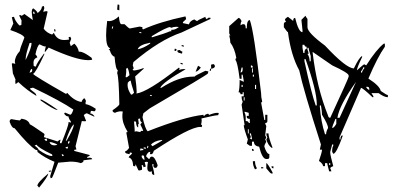

<svg xmlns="http://www.w3.org/2000/svg" viewBox="-20 -772 1791 865"><path d="M215.8 -69.3 214.8 -76.2Q148.4 -108.4 145.5 -120.1L135.7 -116.2Q152.3 -104.5 154.3 -96.7Q194.3 -69.3 211.9 -69.3ZM260.7 -68.4 267.6 -70.3Q265.6 -77.1 259.8 -77.1H257.8ZM284.2 -102.5 287.1 -111.3 274.4 -108.4Q278.3 -102.5 282.2 -102.5ZM287.1 -124Q293 -126 293 -131.8V-137.7Q286.1 -134.8 286.1 -129.9ZM225.6 -117.2 238.3 -119.1Q235.4 -125 209 -131.8L203.1 -130.9Q208 -117.2 225.6 -117.2ZM192.4 -137.7 190.4 -148.4 179.7 -144.5Q183.6 -137.7 188.5 -137.7ZM276.4 -137.7 280.3 -138.7Q309.6 -188.5 312.5 -208L311.5 -211.9Q293.9 -192.4 276.4 -137.7ZM113.3 -443.4 118.2 -446.3Q125 -447.3 125 -455.1Q125 -460 124 -461.9Q117.2 -460.9 113.3 -443.4ZM95.7 -502Q122.1 -556.6 122.1 -576.2L121.1 -579.1L113.3 -578.1Q95.7 -526.4 95.7 -507.8ZM130.9 -709 136.7 -710 133.8 -719.7 128.9 -718.8ZM208 31.2 206.1 21.5 225.6 -43Q180.7 -61.5 149.4 -86.9L147.5 -96.7L142.6 -95.7Q108.4 -117.2 45.9 -194.3Q33.2 -194.3 23.4 -223.6Q23.4 -233.4 31.2 -235.4Q61.5 -229.5 69.3 -229.5L77.1 -237.3Q108.4 -232.4 114.3 -211.9Q118.2 -211.9 178.7 -169.9L180.7 -166L177.7 -154.3L239.3 -134.8Q248 -142.6 252.9 -142.6L250 -131.8L251 -127H256.8Q289.1 -207 289.1 -220.7L288.1 -222.7L299.8 -219.7L298.8 -225.6Q291 -234.4 288.1 -248H284.2Q278.3 -248 270.5 -257.8L269.5 -262.7L273.4 -264.6L296.9 -254.9Q303.7 -256.8 310.5 -278.3Q256.8 -315.4 128.9 -377L115.2 -374L117.2 -369.1Q140.6 -351.6 141.6 -348.1Q142.6 -344.7 144.5 -339.8Q102.5 -364.3 62.5 -402.3Q53.7 -394.5 49.8 -393.6Q48.8 -399.4 48.8 -406.2L49.8 -414.1L38.1 -441.4L33.2 -485.4L37.1 -487.3L48.8 -484.4L46.9 -493.2Q46.9 -517.6 69.3 -542Q69.3 -551.8 89.8 -602.5Q86.9 -616.2 26.4 -636.7L40 -666L33.2 -694.3L43 -696.3Q47.9 -677.7 67.4 -657.2L76.2 -659.2L77.1 -679.7L66.4 -702.1L69.3 -704.1Q76.2 -704.1 77.1 -700.2L89.8 -709L127.9 -681.6Q123 -709 123 -716.8Q123 -731.4 129.9 -734.4Q148.4 -720.7 149.4 -712.9Q168.9 -728.5 168.9 -742.2L177.7 -745.1L179.7 -735.4L174.8 -718.8L187.5 -721.7Q194.3 -721.7 194.3 -718.8L176.8 -642.6Q190.4 -624 214.8 -616.2L222.7 -624Q236.3 -591.8 268.6 -591.8Q279.3 -591.8 291 -593.8L289.1 -604.5L296.9 -606.4L300.8 -596.7L293.9 -579.1L298.8 -564.5L302.7 -566.4Q310.5 -573.2 315.4 -575.2Q331.1 -559.6 335 -539.1H338.9Q356.4 -539.1 392.6 -511.7L395.5 -502.9Q386.7 -501 377 -501Q323.2 -501 199.2 -557.6L182.6 -537.1L181.6 -542L186.5 -563.5L184.6 -562.5Q175.8 -562.5 158.2 -572.3Q148.4 -567.4 139.6 -527.3Q147.5 -518.6 148.4 -513.7Q130.9 -507.8 130.9 -490.2L131.8 -474.6L141.6 -471.7Q143.6 -485.4 178.7 -531.2L179.7 -527.3Q139.6 -441.4 128.9 -439.5Q131.8 -431.6 279.3 -347.7V-350.6Q279.3 -352.5 283.2 -353.5Q313.5 -317.4 347.7 -312.5Q347.7 -319.3 359.4 -330.1Q366.2 -322.3 367.2 -317.4Q365.2 -310.5 365.2 -306.6L366.2 -302.7Q382.8 -300.8 411.1 -282.2Q411.1 -271.5 404.3 -270.5Q397.5 -272.5 389.6 -272.5L386.7 -260.7Q395.5 -260.7 404.3 -250L405.3 -246.1L371.1 -261.7Q367.2 -261.7 357.4 -253.9L368.2 -226.6L362.3 -225.6L348.6 -226.6L320.3 -113.3L324.2 -98.6L313.5 -96.7L315.4 -91.8L385.7 -73.2Q377.9 -65.4 373 -65.4V-60.5L383.8 -61.5Q393.6 -61.5 395.5 -54.7L355.5 -49.8L356.4 -47.9Q356.4 -41 343.8 -37.1Q324.2 -43.9 296.9 -43.9Q291 -43.9 242.2 -39.1Q216.8 28.3 213.9 29.3Q210.9 30.3 208 31.2ZM156.2 73.2 148.4 64.5Q148.4 50.8 197.3 9.8Q197.3 22.5 156.2 73.2ZM201.2 2 199.2 -2 210 -3.9 210.9 0ZM240.2 -277.3H236.3Q223.6 -277.3 163.1 -319.3L162.1 -324.2Q171.9 -324.2 240.2 -277.3ZM225.6 -629.9 223.6 -639.6 228.5 -640.6 230.5 -630.9Z M667 -604.5Q723.6 -621.1 747.1 -631.8L751 -629.9L752 -637.7H756.8Q769.5 -637.7 786.1 -650.4Q780.3 -651.4 774.4 -651.4Q762.7 -651.4 750 -646.5Q748 -646.5 748 -649.4V-650.4Q731.4 -650.4 664.1 -609.4L663.1 -604.5ZM629.9 -50.8 630.9 -55.7Q628.9 -63.5 628.9 -67.4V-70.3L619.1 -72.3L618.2 -66.4Q618.2 -60.5 629.9 -50.8ZM610.4 -93.8Q618.2 -95.7 622.1 -95.7H625L626 -100.6L613.3 -103.5ZM636.7 -101.6 637.7 -106.4 627.9 -108.4 627 -103.5ZM646.5 -104.5 648.4 -114.3 644.5 -115.2 642.6 -105.5ZM667 -113.3Q710.9 -137.7 711.9 -140.6L708 -141.6Q673.8 -136.7 660.2 -120.1ZM612.3 -176.8Q613.3 -182.6 620.1 -182.6L625 -181.6V-182.6Q625 -186.5 612.3 -210.9Q618.2 -217.8 619.1 -221.7Q611.3 -223.6 611.3 -234.4V-238.3L602.5 -236.3L605.5 -212.9L602.5 -213.9V-198.2Q593.8 -200.2 592.8 -223.6L585 -225.6L584 -221.7Q586.9 -191.4 586.9 -181.6L585.9 -178.7L593.8 -180.7ZM664.1 -338.9V-342.8L656.2 -344.7L655.3 -340.8ZM571.3 -345.7Q577.1 -345.7 584 -354.5Q569.3 -400.4 569.3 -407.2V-408.2H567.4Q562.5 -408.2 555.7 -399.4Q554.7 -394.5 554.7 -388.7Q554.7 -369.1 570.3 -345.7ZM550.8 -423.8Q552.7 -423.8 563.5 -433.6Q558.6 -464.8 552.7 -466.8Q551.8 -462.9 548.8 -462.9H547.9Q548.8 -460 548.8 -453.1Q548.8 -443.4 545.9 -424.8ZM600.6 -549.8Q626 -554.7 656.2 -575.2L657.2 -579.1H654.3Q605.5 -569.3 600.6 -549.8ZM487.3 -642.6 490.2 -652.3 486.3 -653.3 483.4 -643.6ZM616.2 -622.1 617.2 -626 608.4 -627.9 607.4 -624ZM674.8 16.6Q664.1 14.6 664.1 5.9L665 0L655.3 2Q643.6 0 643.6 -15.6Q643.6 -26.4 646.5 -42L641.6 -43L631.8 -42L636.7 -21.5L626 -18.6V-21.5Q626 -27.3 619.1 -29.3L618.2 -25.4Q620.1 -19.5 620.1 -13.7L619.1 -6.8L608.4 -3.9L603.5 -4.9L590.8 -32.2L588.9 -22.5L580.1 -24.4Q578.1 -58.6 559.6 -62.5L561.5 -67.4Q573.2 -76.2 575.2 -83L565.4 -85L563.5 -77.1Q556.6 -79.1 550.3 -80.6Q543.9 -82 543.9 -87.9V-90.8H544.9Q550.8 -90.8 561.5 -105.5L548.8 -175.8H550.8Q553.7 -175.8 554.7 -178.7Q531.2 -215.8 531.2 -249Q531.2 -259.8 533.2 -269.5L524.4 -270.5Q511.7 -270.5 498 -263.7Q487.3 -266.6 487.3 -273.4V-275.4Q515.6 -294.9 517.6 -301.8Q515.6 -423.8 507.8 -442.4L510.7 -456.1Q501 -458 496.1 -516.6Q482.4 -519.5 474.6 -545.9L469.7 -546.9L476.6 -554.7Q458 -559.6 458 -612.3Q458 -638.7 462.9 -677.7L471.7 -676.8Q492.2 -676.8 515.6 -698.2Q518.6 -664.1 526.4 -663.1H541Q558.6 -645.5 564.5 -643.6L609.4 -652.3L622.1 -649.4L621.1 -645.5Q621.1 -640.6 625 -639.6Q700.2 -673.8 815.4 -698.2L818.4 -688.5L817.4 -684.6L804.7 -672.9L803.7 -668L831.1 -662.1Q835 -677.7 855.5 -684.6Q863.3 -678.7 868.2 -676.8Q869.1 -680.7 905.3 -696.3Q905.3 -687.5 913.1 -685.5Q915 -692.4 922.9 -692.4L928.7 -691.4L927.7 -686.5L798.8 -626Q698.2 -591.8 581.1 -492.2L578.1 -477.5L583 -462.9H582Q579.1 -462.9 577.1 -459Q581.1 -458 581.1 -455.1V-454.1Q607.4 -457 627 -465.8V-461.9L588.9 -427.7Q595.7 -378.9 595.7 -359.4L594.7 -350.6Q645.5 -357.4 785.2 -466.8L789.1 -465.8L787.1 -457Q797.9 -460.9 807.6 -460.9Q812.5 -460.9 816.4 -460Q714.8 -402.3 702.1 -377L706.1 -376Q785.2 -426.8 849.6 -426.8H856.4Q858.4 -431.6 905.3 -453.1L918.9 -450.2Q918 -446.3 916.5 -440.9Q915 -435.5 655.3 -284.2L626 -261.7L622.1 -244.1Q634.8 -188.5 645.5 -180.7Q809.6 -245.1 896.5 -254.9V-252.9Q896.5 -250 900.4 -249Q901.4 -255.9 917 -259.8Q920.9 -258.8 920.9 -255.9V-253.9Q945.3 -263.7 959 -263.7L965.8 -262.7L962.9 -252.9H960.9Q949.2 -252.9 887.7 -238.3Q888.7 -234.4 888.7 -229.5Q888.7 -221.7 885.7 -210L890.6 -209L888.7 -199.2L881.8 -200.2Q835.9 -200.2 672.9 -92.8Q668.9 -77.1 661.1 -77.1L655.3 -78.1L657.2 -87.9H655.3Q645.5 -87.9 637.7 -68.4L649.4 -56.6L653.3 -55.7Q656.2 -66.4 664.1 -66.4Q677.7 -66.4 690.4 -27.3Q687.5 -15.6 680.7 -15.6Q670.9 -15.6 670.9 -26.4L671.9 -32.2L667 -33.2L666 -28.3Q674.8 2.9 674.8 13.7ZM802.7 -481.4 793 -484.4 793.9 -489.3 803.7 -486.3ZM928.7 -452.1 924.8 -453.1 926.8 -462.9 931.6 -461.9ZM861.3 -449.2 872.1 -475.6Q875 -474.6 877.9 -472.7Q880.9 -470.7 884.8 -467.8Q871.1 -449.2 861.3 -449.2ZM931.6 -461.9 930.7 -480.5 941.4 -483.4Q948.2 -479.5 948.2 -473.6Q948.2 -465.8 931.6 -461.9ZM799.8 -530.3 786.1 -534.2Q779.3 -536.1 779.3 -542V-544.9L789.1 -546.9Q797.9 -540 801.8 -539.1ZM773.4 -542 765.6 -543.9 767.6 -552.7 775.4 -550.8ZM807.6 -561.5 797.9 -564.5 798.8 -569.3 808.6 -566.4ZM517.6 -725.6 507.8 -728.5 509.8 -752 517.6 -750Z M1054.7 -691.4Q1061.5 -691.4 1068.4 -676.8Q1063.5 -668.9 1063.5 -658.2L1073.2 -663.1H1078.1Q1086.9 -663.1 1086.9 -644.5H1091.8Q1091.8 -681.6 1105.5 -681.6Q1124 -633.8 1156.2 -352.5Q1156.2 -333 1161.1 -315.4Q1161.1 -310.5 1156.2 -310.5L1170.9 -231.4H1174.8V-254.9H1184.6V-226.6Q1184.6 -217.8 1174.8 -217.8Q1174.8 -212.9 1179.7 -204.1L1174.8 -162.1L1179.7 -152.3L1174.8 -143.6L1179.7 -133.8Q1170.9 -119.1 1170.9 -111.3Q1181.6 -78.1 1193.4 -78.1V-64.5Q1193.4 -55.7 1184.6 -55.7H1179.7Q1161.1 -55.7 1147.5 -111.3Q1124 -114.3 1124 -133.8H1115.2V-115.2H1105.5L1091.8 -125L1096.7 -143.6Q1078.1 -194.3 1078.1 -208H1082L1068.4 -300.8Q1073.2 -310.5 1073.2 -315.4Q1068.4 -323.2 1068.4 -337.9H1078.1V-356.4H1073.2V-347.7H1063.5Q1063.5 -356.4 1054.7 -356.4Q1059.6 -371.1 1059.6 -412.1L1078.1 -403.3V-408.2L1073.2 -435.5H1068.4V-417H1059.6Q1049.8 -493.2 1041 -501V-504.9Q1041 -509.8 1044.9 -509.8Q1037.1 -554.7 1017.6 -580.1Q1017.6 -593.8 1012.7 -612.3H1017.6L1012.7 -621.1V-654.3ZM1110.4 -477.5V-467.8H1119.1Q1119.1 -477.5 1110.4 -477.5ZM1068.4 -467.8 1063.5 -445.3Q1073.2 -445.3 1073.2 -459V-467.8ZM1115.2 -463.9V-445.3H1119.1V-463.9ZM1119.1 -435.5V-426.8H1124V-435.5ZM1068.4 -389.6V-379.9H1073.2V-389.6ZM1128.9 -389.6V-371.1H1133.8V-389.6ZM1078.1 -334V-319.3H1082V-334ZM1082 -268.6V-263.7Q1086.9 -255.9 1086.9 -245.1V-226.6Q1100.6 -226.6 1100.6 -217.8H1105.5V-236.3Q1091.8 -236.3 1091.8 -245.1V-250H1100.6V-263.7Q1085 -268.6 1082 -268.6ZM1096.7 -189.5V-170.9H1100.6V-189.5ZM1105.5 -170.9V-167Q1110.4 -157.2 1110.4 -152.3Q1105.5 -152.3 1105.5 -148.4L1115.2 -143.6V-148.4L1110.4 -170.9ZM1179.7 -170.9H1189.5Q1189.5 -154.3 1208 -106.4H1203.1Q1187.5 -118.2 1179.7 -143.6L1184.6 -152.3Q1179.7 -161.1 1179.7 -170.9ZM1115.2 -101.6Q1124 -100.6 1124 -92.8H1115.2ZM1119.1 -45.9H1128.9Q1128.9 -27.3 1137.7 -13.7L1128.9 -8.8Q1119.1 -25.4 1119.1 -45.9ZM1179.7 -37.1Q1185.5 -37.1 1208 4.9V9.8H1203.1Q1198.2 9.8 1179.7 -13.7ZM1203.1 -22.5H1211.9V-13.7Q1203.1 -13.7 1203.1 -22.5ZM1156.2 -18.6H1166V-13.7H1156.2Z M1356.4 -701.2Q1356.4 -698.2 1365.2 -686.5V-649.4Q1365.2 -625 1444.3 -566.4Q1540 -463.9 1574.2 -463.9Q1598.6 -514.6 1611.3 -519.5V-514.6Q1587.9 -465.8 1587.9 -455.1Q1618.2 -482.4 1621.1 -482.4L1629.9 -477.5Q1676.8 -550.8 1709 -575.2H1713.9V-561.5Q1680.7 -514.6 1639.6 -418Q1690.4 -385.7 1695.3 -362.3Q1721.7 -343.8 1727.5 -343.8V-334Q1710.9 -334 1685.5 -352.5H1653.3L1662.1 -338.9V-334H1658.2Q1614.3 -376 1606.4 -376L1509.8 -153.3V-143.6H1513.7Q1513.7 -162.1 1523.4 -162.1V-158.2Q1495.1 -79.1 1481.4 -79.1L1476.6 -87.9V-97.7Q1476.6 -107.4 1481.4 -116.2V-121.1H1476.6L1467.8 -87.9V-84Q1467.8 -73.2 1481.4 -23.4Q1467.8 -18.6 1467.8 -13.7Q1472.7 -4.9 1472.7 0H1462.9Q1454.1 -33.2 1454.1 -37.1H1444.3V-23.4H1435.5Q1435.5 -34.2 1417 -46.9Q1430.7 -85.9 1430.7 -97.7H1420.9L1425.8 -121.1Q1346.7 -367.2 1328.1 -455.1Q1291 -522.5 1277.3 -627Q1274.4 -627 1258.8 -649.4V-664.1Q1259.8 -672.9 1268.6 -672.9L1263.7 -682.6Q1263.7 -688.5 1277.3 -696.3L1300.8 -677.7Q1300.8 -691.4 1309.6 -691.4Q1325.2 -627 1342.8 -627V-635.7L1337.9 -682.6ZM1342.8 -570.3V-556.6L1346.7 -533.2H1351.6Q1351.6 -551.8 1361.3 -551.8V-561.5Q1351.6 -561.5 1351.6 -570.3ZM1365.2 -556.6V-547.9Q1370.1 -539.1 1370.1 -529.3H1365.2Q1375 -514.6 1375 -496.1H1379.9V-519.5Q1370.1 -549.8 1370.1 -556.6ZM1388.7 -538.1V-533.2Q1407.2 -377 1458 -251Q1460 -241.2 1467.8 -241.2Q1550.8 -420.9 1550.8 -426.8V-431.6Q1550.8 -443.4 1476.6 -477.5ZM1351.6 -505.9V-496.1Q1383.8 -347.7 1402.3 -296.9H1407.2V-301.8Q1407.2 -363.3 1356.4 -505.9ZM1616.2 -468.8Q1616.2 -461.9 1606.4 -450.2V-445.3H1611.3Q1611.3 -453.1 1621.1 -463.9V-468.8ZM1500 -241.2H1509.8L1584 -403.3Q1508.8 -297.9 1500 -241.2ZM1629.9 -380.9Q1629.9 -374 1643.6 -366.2V-371.1Q1643.6 -380.9 1634.8 -380.9ZM1420.9 -296.9V-292Q1425.8 -223.6 1444.3 -167H1449.2Q1449.2 -179.7 1458 -195.3Q1458 -210.9 1430.7 -254.9Q1430.7 -271.5 1425.8 -296.9ZM1491.2 -236.3Q1476.6 -203.1 1476.6 -195.3Q1484.4 -195.3 1495.1 -213.9V-236.3ZM1462.9 -37.1V-28.3H1467.8V-37.1Z"/></svg>

Font: Blackcraft
Style: Regular
Weight: 400
Designer: GGBotNet
Foundry: GGBotNet
Version: 1.00